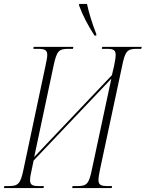

<svg xmlns="http://www.w3.org/2000/svg" viewBox="-43 -951 737 971"><path d="M435 -771H444V-779C423 -832 405 -892 397 -931H357V-923C377 -870 399 -827 435 -771ZM-23 0H177L179 -10H155C122 -10 109 -15 109 -40C109 -53 112 -70 118 -96L127 -139L520 -553L422 -95C407 -22 397 -10 348 -10H324L322 0H522L524 -10H502C469 -10 455 -15 455 -41C455 -53 458 -70 463 -95L575 -619C590 -693 601 -704 649 -704H671L674 -714H474L472 -704H496C529 -704 542 -699 542 -673C542 -661 539 -643 534 -618L523 -571L130 -157L228 -619C244 -693 254 -704 303 -704H326L328 -714H127L126 -704H147C182 -704 196 -699 196 -673C196 -660 192 -643 187 -618L76 -95C61 -21 49 -10 0 -10H-21Z"/></svg>

Font: Noto Serif Display ExtraCondensed ExtraLight
Style: Italic
Weight: 200
Width: 2
Italic angle: -12°
Designer: Monotype Design Team
Foundry: Monotype Imaging Inc.
Version: Version 2.009